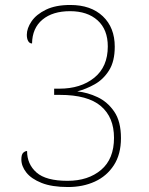

<svg xmlns="http://www.w3.org/2000/svg" viewBox="-20 -744 599 773"><path d="M254 9Q189 9 147.5 -7.5Q106 -24 86 -49.5Q66 -75 66 -102Q66 -122 73.5 -129Q81 -136 89 -136Q89 -83 127 -49.5Q165 -16 252 -16Q335 -16 387 -60Q439 -104 439 -189Q439 -272 386 -317Q333 -362 221 -362H198V-387H219Q305 -387 359.5 -431Q414 -475 414 -557Q414 -625 373 -662Q332 -699 262 -699Q192 -699 151 -665Q110 -631 109 -569Q99 -569 93.5 -578.5Q88 -588 88 -604Q88 -630 107 -658Q126 -686 165 -705Q204 -724 263 -724Q346 -724 394 -678.5Q442 -633 442 -556Q442 -497 419 -460.5Q396 -424 361 -404.5Q326 -385 291 -376Q332 -372 372.5 -353Q413 -334 440 -294.5Q467 -255 467 -188Q467 -123 438.5 -79Q410 -35 362 -13Q314 9 254 9Z"/></svg>

Font: Noto Serif Devanagari Thin
Style: Regular
Weight: 100
Designer: Universal Thirst, Indian Type Foundry and the Monotype Design Team
Foundry: Monotype Imaging Inc.
Version: Version 2.004; ttfautohint (v1.8.4.7-5d5b)